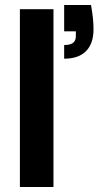

<svg xmlns="http://www.w3.org/2000/svg" viewBox="-20 -752 406 772"><path d="M60 0V-715H195V0ZM238 -516V-571Q262 -571 273.5 -579.5Q285 -588 285 -607V-626H238V-732H346Q351 -703 353.5 -680.5Q356 -658 356 -634Q356 -577 326 -546.5Q296 -516 238 -516Z"/></svg>

Font: DM Sans 28pt
Style: Bold
Weight: 700
Version: Version 4.004;gftools[0.9.30]